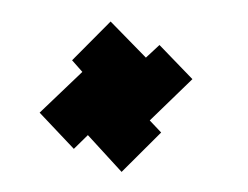

<svg xmlns="http://www.w3.org/2000/svg" viewBox="-33 -430 458 354"><g transform="rotate(-5 196.0 -253.0)"><path d="M179 -114 123 -187 95 -164 38 -236 123 -304 106 -327 183 -392 242 -320 269 -341 324 -273 239 -204 258 -180Z"/></g></svg>

Font: Saira Ultra Condensed
Style: Italic
Weight: 400
Width: 1
Italic angle: -12°
Designer: Hector Gatti with collaboration of the Omnibus-Type team
Foundry: Omnibus-Type
Version: Version 1.001; ttfautohint (v1.8)